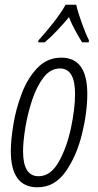

<svg xmlns="http://www.w3.org/2000/svg" viewBox="-20 -786 417 816"><path d="M170 -606Q197 -629 223 -656.5Q249 -684 273 -713Q285 -683 300.5 -655Q316 -627 329 -606H357L358 -615Q345 -640 327.5 -688.5Q310 -737 304 -766H259Q238 -729 206 -688.5Q174 -648 144 -615L142 -606ZM351 -387Q351 -541 241 -541Q181 -541 139.5 -498Q98 -455 73 -390Q48 -325 37 -258Q26 -191 26 -144Q26 10 139 10Q212 10 258.5 -56Q305 -122 328 -214.5Q351 -307 351 -387ZM78 -143Q78 -183 87.5 -242Q97 -301 116 -359Q135 -417 164.5 -456Q194 -495 235 -495Q299 -495 299 -387Q299 -324 281.5 -241.5Q264 -159 229.5 -98Q195 -37 144 -37Q78 -37 78 -143Z"/></svg>

Font: Noto Sans Display Condensed Light
Style: Italic
Weight: 300
Width: 3
Designer: Monotype Design team
Foundry: Monotype Imaging Inc.
Version: 1.000